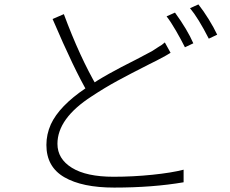

<svg xmlns="http://www.w3.org/2000/svg" viewBox="-20 -819 1040 869"><path d="M689 -545 655 -528Q568 -484 511 -453Q454 -422 395 -383Q240 -283 240 -168Q240 -100 305.5 -59.5Q371 -19 494 -19Q582 -19 669.5 -28Q757 -37 811 -51V6Q671 30 497 30Q352 30 271 -17Q190 -64 190 -163Q190 -211 210 -256Q248 -339 368 -420Q421 -456 473 -485Q525 -514 595 -549L667 -587L698 -607Q713 -615 726 -627L752 -580Q739 -571 689 -545ZM421 -424 379 -397Q316 -504 218 -733L269 -755Q341 -561 421 -424ZM855 -623 817 -605Q800 -639 777 -679Q754 -719 734 -745L772 -762Q828 -685 855 -623ZM963 -662 925 -644Q877 -738 840 -782L878 -799Q901 -770 924.5 -732Q948 -694 963 -662Z"/></svg>

Font: Merged Yaku Han JP Light
Style: Regular
Weight: 300
Designer: Ryoko NISHIZUKA 西塚涼子 (kana, bopomofo & ideographs); Paul D. Hunt (Latin, Greek & Cyrillic); Sandoll Communications 산돌커뮤니
Foundry: Adobe
Version: Version 2.004